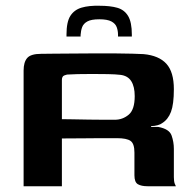

<svg xmlns="http://www.w3.org/2000/svg" viewBox="-20 -647 674 667"><path d="M353 -167Q353 -167 330.5 -167Q308 -167 272 -166.5Q236 -166 195 -166V0H62V-402Q62 -431 74.5 -445.5Q87 -460 123 -460Q138 -460 166.5 -460.5Q195 -461 230.5 -461Q266 -461 304.5 -461.5Q343 -462 378 -461.5Q413 -461 439.5 -460.5Q466 -460 479 -459Q532 -454 558 -425.5Q584 -397 584 -337Q584 -285 574 -258.5Q564 -232 543 -219Q538 -215 527.5 -212Q517 -209 505 -209V-206Q511 -206 518 -206Q525 -206 530 -206Q568 -199 576 -176.5Q584 -154 584 -130V-32Q584 -17 587 -9Q590 -1 591 0H493Q471 0 459 -7Q447 -14 447 -38V-117Q447 -148 433.5 -157.5Q420 -167 386 -167ZM195 -233Q207 -233 232.5 -232.5Q258 -232 287.5 -231.5Q317 -231 342.5 -231Q368 -231 379 -231Q406 -231 427 -248.5Q448 -266 448 -313Q448 -346 436 -365Q424 -384 398 -387Q381 -389 355 -389.5Q329 -390 301 -390Q273 -390 249.5 -389.5Q226 -389 214 -388Q212 -388 203.5 -385Q195 -382 195 -369ZM211 -520V-527Q211 -571 224.5 -592Q238 -613 263.5 -620.5Q289 -628 326 -627Q363 -627 387.5 -620Q412 -613 425 -591.5Q438 -570 438 -527V-520H390V-526Q390 -540 385.5 -552.5Q381 -565 367 -572.5Q353 -580 325 -580Q297 -580 283.5 -572.5Q270 -565 265.5 -553Q261 -541 260 -526V-520Z"/></svg>

Font: Genos SemiBold
Style: Regular
Weight: 600
Designer: Robert E. Leuschke
Foundry: Robert E. Leuschke
Version: Version 1.010